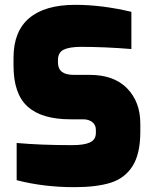

<svg xmlns="http://www.w3.org/2000/svg" viewBox="-20 -769 637 795"><path d="M49 -23V-177Q149 -168 278 -168Q329 -168 353 -179.5Q377 -191 377 -219V-231Q377 -252 362 -263.5Q347 -275 325 -275H272Q153 -275 94.5 -327.5Q36 -380 36 -497V-530Q36 -639 101 -694Q166 -749 292 -749Q402 -749 524 -720V-566Q412 -575 316 -575Q268 -575 244 -563.5Q220 -552 220 -520V-510Q220 -459 285 -459H351Q452 -459 506.5 -403Q561 -347 561 -257V-224Q561 -132 529 -81.5Q497 -31 438.5 -12.5Q380 6 288 6Q160 6 49 -23Z"/></svg>

Font: Exo Black
Style: Regular
Weight: 900
Designer: Natanael Gama
Foundry: Natanael Gama
Version: Version 1.500; ttfautohint (v1.6)